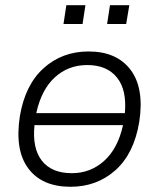

<svg xmlns="http://www.w3.org/2000/svg" viewBox="-20 -707 610 735"><path d="M250 8Q141 8 88.5 -62Q36 -132 56 -262Q76 -382 147 -446Q218 -510 319 -510Q427 -510 480 -439.5Q533 -369 513 -240Q493 -119 422 -55.5Q351 8 250 8ZM314 -458Q241 -458 189.5 -410.5Q138 -363 119 -274H458Q466 -363 427.5 -410.5Q389 -458 314 -458ZM255 -44Q326 -44 378.5 -91Q431 -138 451 -228H112Q103 -139 140.5 -91.5Q178 -44 255 -44ZM390 -615 401 -687H475L463 -615ZM223 -615 234 -687H307L296 -615Z"/></svg>

Font: Mulish Light
Style: Italic
Weight: 300
Italic angle: -9°
Designer: Vernon Adams
Foundry: Vernon Adams
Version: Version 3.603; ttfautohint (v1.8.3)